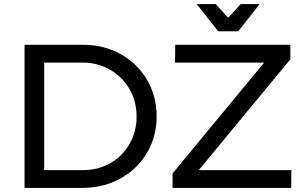

<svg xmlns="http://www.w3.org/2000/svg" viewBox="-20 -919 1485 939"><path d="M746 -350Q746 -251 698.5 -171Q651 -91 568 -45.5Q485 0 382 0H100V-700H385Q487 -700 569.5 -654.5Q652 -609 699 -529Q746 -449 746 -350ZM648 -349Q648 -424 613 -484Q578 -544 517.5 -578.5Q457 -613 383 -613H196V-87H387Q460 -87 519.5 -121Q579 -155 613.5 -215Q648 -275 648 -349ZM837 -700H1400V-629L952 -87H1405L1404 0H824V-71L1272 -613H836ZM1157 -899H1250L1145 -766H1047L942 -899H1035L1096 -832Z"/></svg>

Font: Gontserrat
Style: Regular
Weight: 400
Designer: Julieta Ulanovsky
Foundry: Julieta Ulanovsky
Version: Version 6.001